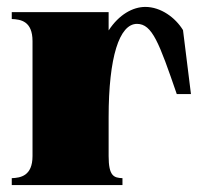

<svg xmlns="http://www.w3.org/2000/svg" viewBox="-20 -535 587 555"><path d="M294 -84V-196C294 -370 325 -466 376 -466C420 -466 440 -411 491 -263H532L509 -448C487 -484 445 -515 400 -515C364 -515 324 -493 294 -447V-500H14V-480C40 -479 74 -474 74 -416V-84C74 -26 39 -21 14 -20V0H334V-20C309 -21 294 -26 294 -84Z"/></svg>

Font: Sprat Condensed Black
Style: Regular
Weight: 900
Designer: Ethan Nakache
Foundry: Collletttivo
Version: Version 2.000;Glyphs 3.2 (3217)